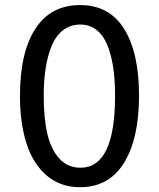

<svg xmlns="http://www.w3.org/2000/svg" viewBox="-20 -744 641 774"><path d="M302.7 10.7Q224.6 10.7 169.7 -35.2Q114.7 -81.1 87.6 -163.3Q60.5 -245.6 60.5 -357.4Q60.5 -532.7 122.6 -628.2Q184.6 -723.6 303.2 -723.6Q420.4 -723.6 480.5 -627.4Q540.5 -531.2 540.5 -357.4Q540.5 -186 480 -87.6Q419.4 10.7 302.7 10.7ZM304.2 -67.9Q443.8 -67.9 443.8 -357.4Q443.8 -421.4 436.3 -472.2Q428.7 -522.9 412.6 -562.5Q396.5 -602.1 368.9 -623.5Q341.3 -645 303.7 -645Q264.6 -645 235.8 -623.5Q207 -602.1 189.9 -562.7Q172.9 -523.4 164.6 -472.2Q156.2 -420.9 156.2 -357.4Q156.2 -268.6 170.7 -205.6Q185.1 -142.6 218.8 -105.2Q252.4 -67.9 304.2 -67.9Z"/></svg>

Font: Muli
Style: Regular
Weight: 400
Designer: Vernon Adams
Foundry: newtypography
Version: Version 2; ttfautohint (v1.00rc1.6-4cba) -l 8 -r 50 -G 200 -